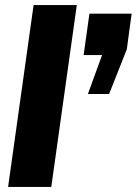

<svg xmlns="http://www.w3.org/2000/svg" viewBox="-20 -740 541 760"><path d="M284 -720 183 0H12L113 -720ZM384 -522H311L334 -686H501L482 -545L412 -368H328Z"/></svg>

Font: Chivo ExtraBold Italic
Style: Regular
Weight: 800
Italic angle: -8.05°
Designer: Hector Gatti
Foundry: Omnibus-Type
Version: Version 1.007